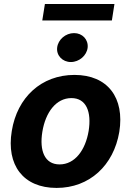

<svg xmlns="http://www.w3.org/2000/svg" viewBox="-20 -926 654 957"><path d="M262.1 10.7C426.1 10.7 546.5 -101.6 574.6 -268.5C601.9 -438.2 517.4 -552.6 351.2 -552.6C186.1 -552.6 65.7 -440.7 38.7 -273.1C10.7 -103.7 95.2 10.7 262.1 10.7ZM190.7 -823.9H537.6L550.4 -905.9H203.8ZM191.1 -269.2C206.7 -365.4 259.2 -437.1 335.9 -437.1C410.5 -437.1 436.8 -367.9 421.9 -273.8C405.9 -177.6 353.3 -106.5 277 -106.5C202.1 -106.5 175.8 -175.4 191.1 -269.2ZM264.9 -688.9C260.3 -649.5 291.5 -616.8 333.1 -616.8C375 -616.8 412.6 -649.5 416.9 -688.9C420.8 -729 390.6 -761 349.1 -761C307.2 -761 269.5 -729 264.9 -688.9Z"/></svg>

Font: Magic Ui Pro
Style: Bold Italic
Weight: 700
Italic angle: -9.39999°
Designer: Stefan Endress, Andreas Faust
Version: Version 1.000;FEAKit 1.0